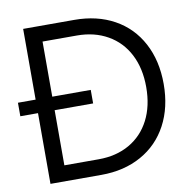

<svg xmlns="http://www.w3.org/2000/svg" viewBox="-82 -827 906 909"><g transform="rotate(-10 371.0 -372.5)"><path d="M88 -340H3V-405H88V-745H333Q443 -745 525.5 -699.5Q608 -654 653 -569.5Q698 -485 698 -373Q698 -261 653 -176.5Q608 -92 525 -46Q442 0 333 0H88ZM333 -75Q418 -75 481.5 -111.5Q545 -148 579.5 -215Q614 -282 614 -373Q614 -463 579.5 -530Q545 -597 481 -633.5Q417 -670 333 -670H168V-405H353V-340H168V-75Z"/></g></svg>

Font: Eudoxus Sans
Style: Regular
Weight: 400
Designer: Stijn de Vries
Foundry: tokotype
Version: Version 2.005